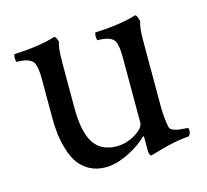

<svg xmlns="http://www.w3.org/2000/svg" viewBox="-73 -512 648 602"><g transform="rotate(-15 251.5 -211.0)"><path d="M341.3 -312.5Q341.3 -350.6 333.5 -365.2Q322.8 -384.8 278.8 -384.8Q276.4 -387.2 276.1 -396.7Q275.9 -406.2 278.8 -410.2Q358.9 -413.1 412.6 -429.7Q416 -429.7 419.7 -420.2Q423.3 -410.6 423.3 -406.2Q416.5 -392.6 416.5 -342.8V-297.9V-137.7Q416.5 -95.2 423.3 -63.5Q424.8 -57.1 434.1 -53.2Q443.4 -49.3 452.9 -48.1Q462.4 -46.9 471.4 -46.4Q480.5 -45.9 481 -45.9Q483.9 -44.4 483.9 -35.2Q483.9 -32.2 481.4 -25.9Q479 -19.5 476.1 -19.5Q461.9 -18.6 443.6 -15.6Q425.3 -12.7 409.4 -8.8Q393.6 -4.9 379.9 -1Q366.2 2.9 357.4 5.4L349.1 7.8Q345.7 7.8 343.5 2.9Q341.3 -2 341.3 -7.8V-52.7L339.4 -57.6Q316.9 -33.7 276.4 -13.4Q235.8 6.8 200.7 6.8Q170.9 6.8 148.4 -5.9Q126 -18.6 113 -37.6Q100.1 -56.6 92 -84Q84 -111.3 81.3 -135.5Q78.6 -159.7 78.6 -187.5V-312.5Q78.6 -350.6 70.8 -365.2Q60.1 -384.8 16.1 -384.8Q13.7 -387.2 13.4 -396.7Q13.2 -406.2 16.1 -410.2Q96.2 -413.1 149.9 -429.7Q153.3 -429.7 157 -422.1Q160.6 -414.6 160.6 -410.2Q153.8 -396.5 153.8 -342.8V-300.8V-199.2Q153.8 -121.1 177.2 -84.5Q200.7 -47.9 251.5 -47.9Q283.2 -47.9 312.5 -65.7Q341.8 -83.5 341.3 -101.6Z"/></g></svg>

Font: Amiri
Style: Regular
Weight: 400
Designer: Khaled Hosny
Version: Version 000.108